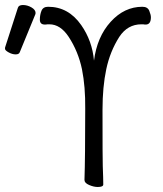

<svg xmlns="http://www.w3.org/2000/svg" viewBox="-130 -737 650 766"><path d="M260 9Q244 9 225.5 1Q207 -7 207 -19Q210 -108 210 -303Q211 -391 197 -461Q182 -532 144 -590Q111 -640 67 -640Q63 -640 59.5 -640Q56 -640 52 -639H49Q29 -639 29 -658.5Q29 -678 35.5 -694Q42 -710 62 -710Q143 -710 194 -637Q238 -574 245 -495Q257 -590 311.5 -650Q366 -710 438 -710Q459 -710 465.5 -694Q472 -678 472 -668Q472 -639 451 -639H448Q444 -640 441 -640Q438 -640 434 -640Q379 -640 346 -590Q309 -532 294 -461Q279 -390 279 -300Q279 -95 280 -74Q282 -25 282 -1Q282 9 260 9ZM-51 -529Q-54 -520 -67.5 -520Q-81 -520 -95.5 -528Q-110 -536 -110 -542.5Q-110 -549 -109 -550L-59 -705Q-56 -717 -38.5 -717Q-21 -717 -4.5 -707.5Q12 -698 12 -685Q12 -682 11 -680Z"/></svg>

Font: LXGW WenKai Mono Lite
Style: Regular
Weight: 400
Monospace: yes
Designer: LXGW / Fontworks Inc.
Foundry: LXGW / Fontworks Inc.
Version: Version 1.520; June 14, 2025